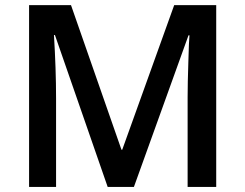

<svg xmlns="http://www.w3.org/2000/svg" viewBox="-20 -734 963 754"><path d="M505.9 0 720.2 -595.2H724.1C722.7 -583 721.2 -548.8 719.7 -491.7C717.8 -434.6 716.8 -388.7 716.8 -353V0H829.1V-713.9H664.1L460 -146H457L258.8 -713.9H94.2V0H200.2V-347.2C200.2 -424.8 197.3 -507.8 191.9 -596.2H195.8L402.8 0Z"/></svg>

Font: Samim Medium
Style: Regular
Weight: 500
Foundry: DejaVu fonts team - Redesigned by Saber Rastikerdar
Version: Version 4.0.5